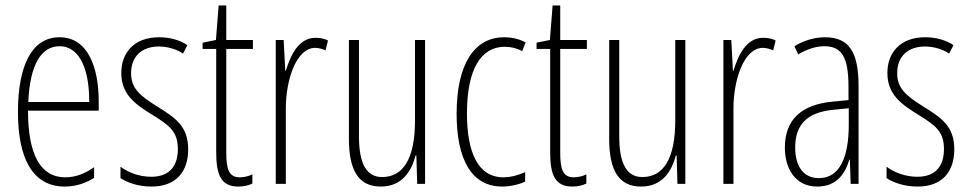

<svg xmlns="http://www.w3.org/2000/svg" viewBox="-20 -676 3562 706"><path d="M199 -539C96 -539 46 -433 46 -264C46 -97 98 10 218 10C260 10 296 -3 326 -22V-61C290 -36 256 -24 220 -24C128 -24 83 -109 83 -269H343V-303C343 -425 305 -539 199 -539ZM199 -506C277 -506 309 -412 308 -301H84C90 -439 132 -506 199 -506Z M672 -127C672 -213 623 -244 557 -285C493 -325 462 -352 462 -407C462 -470 503 -505 564 -505C596 -505 630 -495 653 -479L669 -510C641 -529 604 -539 565 -539C472 -539 426 -481 426 -408C426 -329 476 -293 543 -252C602 -215 634 -193 634 -128C634 -63 601 -26 536 -26C494 -26 452 -41 423 -63V-21C448 -5 487 10 537 10C626 10 672 -43 672 -127Z M862 -24C822 -24 812 -53 812 -115V-496H910V-529H812V-656H784L774 -529L725 -519V-496H775V-116C775 -33 793 10 856 10C877 10 893 6 908 -1V-35C897 -29 879 -24 862 -24Z M1140 -537C1077 -537 1048 -471 1031 -416H1029L1023 -529H994V0H1031V-278C1031 -381 1069 -500 1139 -500C1153 -500 1168 -495 1177 -491L1186 -527C1171 -535 1154 -537 1140 -537Z M1543 -529H1506V-233C1506 -90 1461 -25 1385 -25C1330 -25 1300 -70 1300 -174V-529H1263V-165C1263 -49 1299 10 1380 10C1459 10 1493 -47 1508 -104H1511L1514 0H1543Z M1827 10C1854 10 1887 3 1911 -8V-43C1884 -31 1857 -24 1831 -24C1737 -24 1697 -117 1697 -259C1697 -422 1749 -504 1836 -504C1859 -504 1880 -499 1900 -488L1913 -520C1890 -532 1864 -539 1834 -539C1724 -539 1659 -440 1659 -258C1659 -91 1713 10 1827 10Z M2090 -24C2050 -24 2040 -53 2040 -115V-496H2138V-529H2040V-656H2012L2002 -529L1953 -519V-496H2003V-116C2003 -33 2021 10 2084 10C2105 10 2121 6 2136 -1V-35C2125 -29 2107 -24 2090 -24Z M2500 -529H2463V-233C2463 -90 2418 -25 2342 -25C2287 -25 2257 -70 2257 -174V-529H2220V-165C2220 -49 2256 10 2337 10C2416 10 2450 -47 2465 -104H2468L2471 0H2500Z M2786 -537C2723 -537 2694 -471 2677 -416H2675L2669 -529H2640V0H2677V-278C2677 -381 2715 -500 2785 -500C2799 -500 2814 -495 2823 -491L2832 -527C2817 -535 2800 -537 2786 -537Z M3013 -539C2976 -539 2935 -527 2901 -506L2915 -476C2952 -498 2985 -506 3011 -506C3074 -506 3100 -468 3100 -356V-308L3039 -302C2929 -291 2866 -238 2866 -133C2866 -59 2902 10 2985 10C3057 10 3088 -38 3103 -89H3105L3108 0H3137V-359C3137 -487 3101 -539 3013 -539ZM3041 -272 3101 -278V-218C3101 -100 3069 -21 2991 -21C2937 -21 2904 -61 2904 -134C2904 -218 2948 -262 3041 -272Z M3489 -127C3489 -213 3440 -244 3374 -285C3310 -325 3279 -352 3279 -407C3279 -470 3320 -505 3381 -505C3413 -505 3447 -495 3470 -479L3486 -510C3458 -529 3421 -539 3382 -539C3289 -539 3243 -481 3243 -408C3243 -329 3293 -293 3360 -252C3419 -215 3451 -193 3451 -128C3451 -63 3418 -26 3353 -26C3311 -26 3269 -41 3240 -63V-21C3265 -5 3304 10 3354 10C3443 10 3489 -43 3489 -127Z"/></svg>

Font: Noto Sans ExtraCondensed ExtraLight
Style: Regular
Weight: 200
Width: 2
Designer: Monotype Design Team
Foundry: Monotype Imaging Inc.
Version: Version 2.013